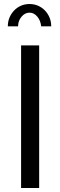

<svg xmlns="http://www.w3.org/2000/svg" viewBox="-20 -936 300 956"><path d="M85 0V-710H175V0ZM127 -873Q104 -873 87 -852.5Q70 -832 70 -805H19Q19 -829 27.5 -849Q36 -869 50.5 -884Q65 -899 84.5 -907.5Q104 -916 127 -916Q150 -916 169.5 -907.5Q189 -899 203.5 -884Q218 -869 226.5 -849Q235 -829 235 -805H185Q182 -834 165.5 -853.5Q149 -873 127 -873Z"/></svg>

Font: IngvarSans
Style: Regular
Weight: 500
Version: Version 3.000